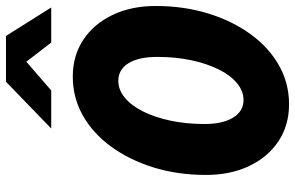

<svg xmlns="http://www.w3.org/2000/svg" viewBox="-192 -782 985 641"><g transform="rotate(-90 300.5 -461.5)"><path d="M273 11Q203 11 150 -24Q97 -59 67 -121.5Q37 -184 37 -266Q37 -361 62 -441.5Q87 -522 131.5 -583Q176 -644 235.5 -677.5Q295 -711 365 -711Q435 -711 488 -676Q541 -641 571 -578.5Q601 -516 601 -434Q601 -340 576 -259Q551 -178 506.5 -117Q462 -56 402.5 -22.5Q343 11 273 11ZM287 -141Q317 -141 343.5 -163Q370 -185 389.5 -224.5Q409 -264 420 -316Q431 -368 431 -429Q431 -491 410 -525Q389 -559 351 -559Q321 -559 294.5 -537Q268 -515 248.5 -475.5Q229 -436 218 -384Q207 -332 207 -271Q207 -210 228.5 -175.5Q250 -141 287 -141ZM192 -783 348 -934H501L596 -783H479L415 -866L319 -783Z"/></g></svg>

Font: Red Hat Mono
Style: Italic
Weight: 400
Italic angle: -12°
Monospace: yes
Designer: Pentagram, MCKL
Foundry: MCKL
Version: Version 1.030